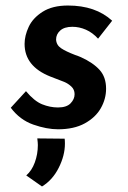

<svg xmlns="http://www.w3.org/2000/svg" viewBox="-20 -459 464 695"><path d="M19 -69 74 -129Q104 -93 132.5 -81.5Q161 -70 190 -70Q221 -70 235.5 -85Q250 -100 250 -118Q250 -135 238 -146Q226 -157 212.5 -162.5Q199 -168 162 -182Q69 -219 69 -300Q69 -330 84 -362Q99 -394 134.5 -416.5Q170 -439 226 -439Q326 -439 386 -384L335 -319Q315 -341 291 -351.5Q267 -362 242 -362Q213 -362 198 -348.5Q183 -335 183 -316Q184 -296 201 -284.5Q218 -273 252 -260Q259 -258 273 -252Q317 -232 340.5 -206Q364 -180 364 -138Q364 -101 345 -67.5Q326 -34 287 -12.5Q248 9 190 9Q149 9 100.5 -8Q52 -25 19 -69ZM75 176Q95 159 106 129Q117 99 117 66Q117 58 115 42L214 43Q215 49 215 61Q215 104 192.5 148.5Q170 193 132 216Z"/></svg>

Font: Josefin Sans SemiBold
Style: Italic
Weight: 600
Italic angle: -7°
Designer: Santiago Orozco
Foundry: Typemade
Version: Version 2.000